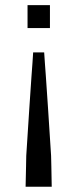

<svg xmlns="http://www.w3.org/2000/svg" viewBox="-20 -712 296 732"><path d="M106.4 -512.2H148.4Q149.4 -495.1 151.1 -472.4Q152.8 -449.7 154.8 -421.9Q158.2 -374.5 163.1 -299.6Q168 -224.6 174.8 -118.2Q174.8 -108.9 175.8 -76.7Q176.8 -44.4 177.2 0H77.6Q78.6 -44.4 79.3 -76.7Q80.1 -108.9 80.1 -118.2Q86.9 -224.6 91.8 -299.6Q96.7 -374.5 100.1 -421.9Q102.1 -449.7 103.8 -472.4Q105.5 -495.1 106.4 -512.2ZM85 -692.4H170.4V-605H85Z"/></svg>

Font: Mako
Style: Regular
Weight: 400
Designer: vernon adams
Foundry: vernon adams
Version: Version 1.100; ttfautohint (v1.8.4.7-5d5b);gftools[0.9.33]